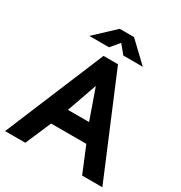

<svg xmlns="http://www.w3.org/2000/svg" viewBox="-213 -1092 1167 1241"><g transform="rotate(30 370.0 -471.5)"><path d="M7 0 315 -739H423L733 0H582L503 -191H240L158 0ZM290 -322H448L369 -546ZM171 -805 318 -943H425L570 -805H425L372 -869L318 -805Z"/></g></svg>

Font: Involve
Style: Bold
Weight: 700
Designer: Stefan Peev
Foundry: Context Ltd.
Version: Version 1.001